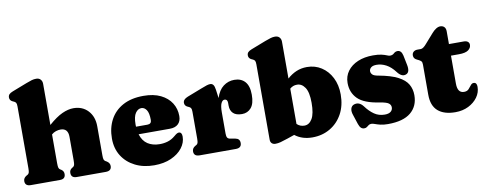

<svg xmlns="http://www.w3.org/2000/svg" viewBox="-64 -1068 3536 1396"><g transform="rotate(-10 1704.0 -370.0)"><path d="M287 -710V-406Q344.5 -456.5 389.2 -476.8Q434 -497 472 -497Q539 -497 580 -452.8Q621 -408.5 621 -337V-123.5Q621 -100.5 624.2 -91.8Q627.5 -83 635 -78.5L644 -73.5Q667 -59.5 667 -36.5Q667 0 624.5 0H409.5Q369 0 369 -37.5Q369 -58.5 387 -70.5L396 -76Q403.5 -80.5 406.2 -89.8Q409 -99 409 -123.5V-296.5Q409 -360.5 353.5 -360.5Q337 -360.5 319.2 -354.8Q301.5 -349 287 -336V-123.5Q287 -99 290 -89.8Q293 -80.5 300.5 -76L309.5 -70.5Q327 -58.5 327 -37.5Q327 0 287 0H71.5Q29 0 29 -36.5Q29 -60 52.5 -73.5L61.5 -78.5Q68.5 -83 71.8 -91.8Q75 -100.5 75 -123.5V-580.5Q75 -600 70.2 -607.2Q65.5 -614.5 56.5 -618.5L47.5 -622.5Q25 -632.5 25 -654.5Q25 -668.5 33 -677.5Q41 -686.5 60.5 -694L169 -736Q194.5 -746 210.5 -750.5Q226.5 -755 243.5 -755Q264 -755 275.5 -742.2Q287 -729.5 287 -710Z M1221.5 -307.5Q1221.5 -269.5 1199.5 -248.8Q1177.5 -228 1138 -228H907Q922 -178 958.2 -154.2Q994.5 -130.5 1047 -130.5Q1078.5 -130.5 1107 -139.2Q1135.5 -148 1160.5 -169Q1174.5 -181 1182.2 -185.2Q1190 -189.5 1197.5 -189.5Q1219.5 -188.5 1219.5 -156Q1219.5 -111.5 1189.8 -72.8Q1160 -34 1106.5 -10Q1053 14 981 14Q901.5 14 840.5 -16.8Q779.5 -47.5 745 -102.2Q710.5 -157 710.5 -230.5Q710.5 -309 742.8 -369.2Q775 -429.5 837.2 -463.2Q899.5 -497 989 -497Q1064 -497 1115.8 -471.8Q1167.5 -446.5 1194.5 -403.8Q1221.5 -361 1221.5 -307.5ZM897.5 -301.5Q897.5 -293.5 898 -285.5H982Q1012.5 -285.5 1012.5 -315Q1012.5 -367 997 -389.5Q981.5 -412 959.5 -412Q934 -412 915.8 -385.8Q897.5 -359.5 897.5 -301.5Z M1517 -449 1525.5 -386.5Q1543.5 -443 1579.2 -470Q1615 -497 1660 -497Q1710.5 -497 1739 -465Q1767.5 -433 1767.5 -368.5Q1767.5 -303 1741.5 -272.5Q1715.5 -242 1673.5 -242Q1630.5 -242 1609 -262.5Q1587.5 -283 1587.5 -319.5V-340.5Q1587 -367.5 1565.5 -367.5Q1550.5 -367.5 1540.5 -346.8Q1530.5 -326 1530.5 -280V-123.5Q1530.5 -103 1536.2 -93.2Q1542 -83.5 1558.5 -81L1595 -74.5Q1627 -69 1627 -37Q1627 0 1584.5 0H1317.5Q1275 0 1275 -36.5Q1275 -60 1298.5 -73.5L1307.5 -78.5Q1314.5 -82.5 1317.8 -91.5Q1321 -100.5 1321 -123.5V-321.5Q1321 -341 1316.2 -348.2Q1311.5 -355.5 1302.5 -359.5L1293.5 -363.5Q1271 -373.5 1271 -395.5Q1271 -421 1306.5 -435L1413.5 -476.5Q1442 -488 1457 -492.5Q1472 -497 1482.5 -497Q1496.5 -497 1505 -486.2Q1513.5 -475.5 1517 -449Z M2050.5 -710V-438Q2082 -466.5 2118.2 -481.8Q2154.5 -497 2196.5 -497Q2256 -497 2303 -466.5Q2350 -436 2377.2 -382.2Q2404.5 -328.5 2404.5 -258Q2404.5 -176.5 2371 -115.2Q2337.5 -54 2279.5 -20Q2221.5 14 2148.5 14Q2072.5 14 2020 -27L1967.5 -9Q1933 2.5 1913.5 7.8Q1894 13 1875.5 13Q1859 13 1848.8 3.5Q1838.5 -6 1838.5 -24V-580.5Q1838.5 -600 1833.8 -607.2Q1829 -614.5 1820 -618.5L1811 -622.5Q1788.5 -632.5 1788.5 -654.5Q1788.5 -668.5 1796.5 -677.5Q1804.5 -686.5 1824 -694L1932.5 -736Q1959 -746 1974.8 -750.5Q1990.5 -755 2006 -755Q2027.5 -755 2039 -742.2Q2050.5 -729.5 2050.5 -710ZM2103 -383Q2073.5 -383.5 2050.5 -363V-102.5Q2063.5 -90.5 2077.2 -85.5Q2091 -80.5 2106 -80.5Q2141.5 -80.5 2163.5 -117.8Q2185.5 -155 2185.5 -235.5Q2185.5 -313.5 2161.8 -348.5Q2138 -383.5 2103 -383Z M2698.5 -425Q2670 -425 2657 -413.8Q2644 -402.5 2644 -387.5Q2644 -373.5 2654.8 -362Q2665.5 -350.5 2699.5 -345Q2789.5 -328.5 2839.8 -302.2Q2890 -276 2910.5 -240.5Q2931 -205 2931 -160Q2931 -79 2875 -32.5Q2819 14 2706.5 14Q2672.5 14 2649.8 8.2Q2627 2.5 2612 -3.2Q2597 -9 2586 -9Q2574 -9 2566.2 -3.2Q2558.5 2.5 2550.8 8.5Q2543 14.5 2531 14.5Q2517 14.5 2507.2 5.5Q2497.5 -3.5 2490 -25L2468 -92Q2457 -122 2462.5 -142Q2468 -162 2486 -169Q2525.5 -183 2555.5 -143.5Q2584.5 -104 2618 -81Q2651.5 -58 2695 -58Q2724.5 -58 2739.2 -70Q2754 -82 2754 -101.5Q2754 -120 2738.2 -131.8Q2722.5 -143.5 2673 -151.5Q2560.5 -168 2514.2 -214.2Q2468 -260.5 2468 -331Q2468 -381 2495.8 -418.5Q2523.5 -456 2572.2 -476.5Q2621 -497 2684 -497Q2723.5 -497 2747.2 -491.2Q2771 -485.5 2784.8 -479.5Q2798.5 -473.5 2807.5 -473.5Q2825.5 -473.5 2837.5 -485.2Q2849.5 -497 2866.5 -497Q2878.5 -497 2888 -488Q2897.5 -479 2902.5 -457.5L2917 -386Q2922.5 -360 2918 -342Q2913.5 -324 2895.5 -318Q2864 -307.5 2833.5 -348Q2803.5 -388 2768.8 -406.5Q2734 -425 2698.5 -425Z M3006.5 -405.5 2995 -411Q2983 -416.5 2976.5 -424.8Q2970 -433 2970 -446Q2970 -462.5 2981.2 -472.2Q2992.5 -482 3010.5 -482H3035.5Q3052.5 -482 3077 -510.5L3139.5 -581.5Q3154.5 -599 3171 -609.5Q3187.5 -620 3202.5 -620Q3221 -620 3232 -608.8Q3243 -597.5 3243 -576.5V-482H3353.5Q3371 -482 3381.8 -473.8Q3392.5 -465.5 3392.5 -450.5Q3392.5 -427.5 3371.2 -412Q3350 -396.5 3301.5 -396.5H3243V-189.5Q3243 -120.5 3291.5 -120.5Q3314 -120.5 3326.2 -133.8Q3338.5 -147 3348 -160Q3357.5 -173 3371.5 -172.5Q3394 -171.5 3394 -140.5Q3394 -98.5 3368.8 -63.5Q3343.5 -28.5 3300.8 -7.2Q3258 14 3204.5 14Q3120.5 14 3075.8 -25.2Q3031 -64.5 3031 -145V-367.5Q3031 -386 3024.5 -392.8Q3018 -399.5 3006.5 -405.5Z"/></g></svg>

Font: Fraunces 9pt Soft Black
Style: Regular
Weight: 900
Version: Version 1.000;[b76b70a41]